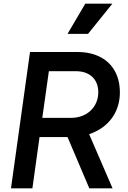

<svg xmlns="http://www.w3.org/2000/svg" viewBox="-20 -1029 700 1049"><path d="M40 0H157L196 -280H349L468 0H595L467 -296C571 -330 635 -415 635 -524C635 -664 543 -745 403 -745H144ZM211 -385 247 -640H395C469 -640 517 -597 517 -525C517 -444 455 -385 368 -385ZM349 -844H461L594 -1009H446Z"/></svg>

Font: Mluvka SemiBold
Style: Italic
Weight: 600
Italic angle: -8°
Designer: Modified by Jiří Krblich, Original typeface by Gumpita Rahayu
Foundry: Gumpita Rahayu & Jiří Krblich
Version: Version 2.000;Glyphs 3.1.1 (3134)